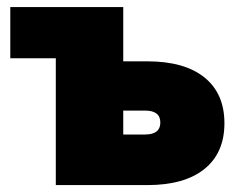

<svg xmlns="http://www.w3.org/2000/svg" viewBox="-20 -536 692 556"><path d="M9.8 -367.2V-515.6H336.9V-358.4H406.2Q514.2 -358.4 572 -311.8Q629.9 -265.1 629.9 -179.2Q629.9 -93.3 572 -46.6Q514.2 0 406.2 0H141.6V-367.2ZM336.9 -215.8V-146.5H399.9Q444.3 -146.5 444.3 -181.2Q444.3 -215.8 399.9 -215.8Z"/></svg>

Font: Inter Display Black
Style: Regular
Weight: 900
Designer: Rasmus Andersson
Foundry: rsms
Version: Version 4.000;git-a52131595